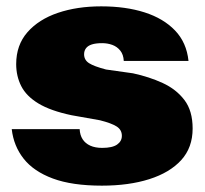

<svg xmlns="http://www.w3.org/2000/svg" viewBox="-20 -575 646 605"><path d="M301 10Q207 10 146.5 -12.5Q86 -35 54.5 -75Q23 -115 17 -168H231Q232 -149 240.5 -136Q249 -123 264.5 -116Q280 -109 302 -109Q334 -109 349 -119.5Q364 -130 364 -147Q364 -166 347.5 -176.5Q331 -187 295 -196L205 -212Q139 -226 101 -249Q63 -272 47 -303.5Q31 -335 31 -373Q31 -433 66.5 -473.5Q102 -514 162.5 -534.5Q223 -555 299 -555Q376 -555 435.5 -536Q495 -517 531.5 -479Q568 -441 574 -383H370Q369 -403 359 -415.5Q349 -428 334 -433.5Q319 -439 302 -439Q282 -439 269.5 -435Q257 -431 251 -423Q245 -415 245 -404Q245 -386 260.5 -376Q276 -366 314 -356L399 -344Q450 -333 492.5 -313.5Q535 -294 561 -260Q587 -226 587 -170Q587 -110 551 -70.5Q515 -31 450.5 -10.5Q386 10 301 10Z"/></svg>

Font: Hubot Sans Condensed ExtraLight Black
Style: Regular
Weight: 900
Version: Version 2.000